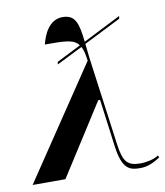

<svg xmlns="http://www.w3.org/2000/svg" viewBox="-113 -840 794 922"><g transform="rotate(-10 284.0 -379.5)"><path d="M-27 0H133L354 -346H363L393 -119C408 4 449 10 497 10C521 10 549 5 595 -25L590 -35C569 -20 529 -12 504 -12C438 -12 418 -34 406 -124L348 -551C345 -577 342 -601 340 -623L521 -714L523 -727L339 -634C329 -721 319 -769 254 -769C187 -769 159 -699 148 -654C244 -654 289 -654 313 -621L194 -561L193 -549L319 -612C328 -596 333 -573 337 -542Z"/></g></svg>

Font: Noto Serif Display
Style: Bold Italic
Weight: 700
Italic angle: -12°
Designer: Monotype Design Team
Foundry: Monotype Imaging Inc.
Version: Version 2.009